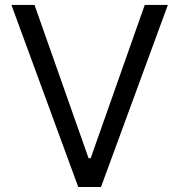

<svg xmlns="http://www.w3.org/2000/svg" viewBox="-20 -747 716 767"><path d="M117.9 -727.3 333.8 -115.1H342.3L558.2 -727.3H650.6L383.5 0H292.6L25.6 -727.3Z"/></svg>

Font: TID UI
Style: Regular
Weight: 400
Designer: The TID Project Authors
Foundry: Bakken & Bæck
Version: Version 1.001;hotconv 1.0.109;makeotfexe 2.5.65596